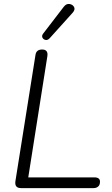

<svg xmlns="http://www.w3.org/2000/svg" viewBox="-20 -965 575 985"><path d="M88 0Q54 0 59 -35L162 -683Q166 -711 196 -711Q228 -711 223 -677L125 -55H464Q493 -55 493 -33Q493 -16 483.5 -8Q474 0 461 0ZM235 -769Q225 -758 214 -760Q203 -762 198 -771.5Q193 -781 201 -792L307 -930Q320 -947 336.5 -944.5Q353 -942 360 -929Q367 -916 353 -900Z"/></svg>

Font: Nunito Light
Style: Italic
Weight: 300
Italic angle: -9°
Designer: Vernon Adams
Foundry: Vernon Adams
Version: Version 3.601; ttfautohint (v1.8.2.53-6de2)